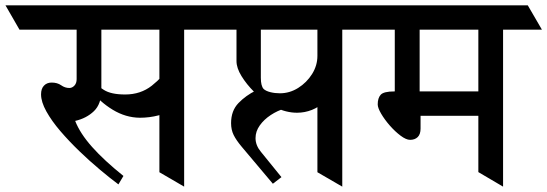

<svg xmlns="http://www.w3.org/2000/svg" viewBox="-74 -677 2021 709"><path d="M261.2 -344.2V-381.3Q283.2 -361.8 309.6 -345Q335.9 -328.1 388.2 -328.1Q445.3 -328.1 486.6 -360.6Q527.8 -393.1 560.1 -440.4V-274.9Q544.9 -259.8 511.5 -251Q478 -242.2 442.4 -242.2Q390.1 -242.7 342.3 -271.7Q294.4 -300.8 261.2 -344.2ZM390.1 -657.2 442.4 -567.4H-2L-53.7 -657.2ZM698.2 -657.2 750.5 -567.4H297.4L245.1 -657.2ZM514.6 -41V-657.2H606V12.2ZM209 -633.8H300.3V-343.3Q300.3 -293 272.9 -266.6Q245.6 -240.2 203.6 -230.5Q221.7 -184.1 266.4 -134Q311 -84 381.8 -27.3L363.3 3.9Q333 -18.6 295.2 -50.3Q257.3 -82 219.2 -118.7Q181.2 -155.3 148.9 -192.9Q116.7 -230.5 97.2 -265.6Q77.6 -300.8 77.6 -328.6Q77.6 -349.6 88.4 -360.8Q99.1 -372.1 116.7 -372.1Q137.7 -372.1 151.9 -362.1Q166 -352.1 182.1 -352.1Q192.4 -352.1 200.7 -360.8Q209 -369.6 209 -384.8Z M871.1 -342.8 978 -276.4Q950.7 -268.6 925.8 -252.2Q900.9 -235.8 885.3 -213.9Q869.6 -191.9 869.6 -167Q869.6 -140.1 889.6 -116.2L965.3 -22.9L933.6 1.5L818.4 -135.3Q798.3 -159.2 788.8 -178.5Q779.3 -197.8 779.3 -222.2Q779.3 -268.1 806.6 -296.4Q834 -324.7 871.1 -342.8ZM1124.5 -449.7 1127.4 -303.7Q1104.5 -281.7 1077.9 -271.2Q1051.3 -260.7 1022.9 -260.7Q982.9 -260.7 942.1 -280.8Q901.4 -300.8 864.3 -337.9Q836.4 -365.7 817.9 -395.8Q799.3 -425.8 799.3 -451.7V-623H889.2V-389.6Q889.2 -359.9 899.4 -348.6Q907.7 -340.8 924.3 -336.7Q940.9 -332.5 959.5 -332.5Q995.6 -332.5 1027.1 -352.3Q1058.6 -372.1 1078.4 -403.6Q1098.1 -435.1 1098.1 -470.7ZM1116.2 -657.2 1168.5 -567.4H693.8L642.1 -657.2ZM1281.2 -657.2 1333.5 -567.4H880.4L828.6 -657.2ZM1098.1 -41V-652.3H1189.9V12.2Z M1619.6 -657.2 1672.4 -567.4H1277.3L1225.6 -657.2ZM1875 -657.2 1927.2 -567.4H1475.1L1422.9 -657.2ZM1692.4 -41.5V-656.2H1783.7V12.2ZM1383.8 -299.8V-598.6H1475.6V-299.8ZM1720.2 -339.4V-249.5H1479V-202.1Q1479 -181.2 1468.5 -170.9Q1458 -160.6 1440.4 -160.6Q1425.8 -160.6 1405.5 -175.8Q1385.3 -190.9 1365.7 -213.1Q1346.2 -235.4 1333.5 -257.1Q1320.8 -278.8 1320.8 -291.5Q1320.8 -314.9 1331.8 -327.1Q1342.8 -339.4 1382.3 -339.4Z"/></svg>

Font: Annapurna SIL
Style: Bold
Weight: 700
Designer: Peter Martin, Annie Olsen
Foundry: SIL International
Version: Version 2.000